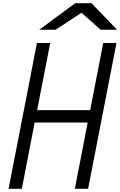

<svg xmlns="http://www.w3.org/2000/svg" viewBox="-20 -1187 756 1207"><path d="M452.5 -1166.7H555.3L716.1 -1000H613.3L492.2 -1106.8L329.4 -1000H226.6ZM212.2 -916.7H295.6L213.5 -494.8H546.9L628.9 -916.7H712.2L533.9 0H450.5L531.2 -416.7H197.9L117.2 0H33.9Z"/></svg>

Font: Monoid
Style: Italic
Weight: 400
Width: 4
Italic angle: -11°
Monospace: yes
Version: Version 0.61